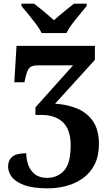

<svg xmlns="http://www.w3.org/2000/svg" viewBox="-20 -786 599 1046"><path d="M207 -606Q196 -629 176 -655.5Q156 -682 134.5 -708Q113 -734 97 -753V-766H166Q187 -750 219.5 -723Q252 -696 274 -676Q289 -690 309 -706.5Q329 -723 349 -739Q369 -755 383 -766H452V-753Q437 -734 415 -708Q393 -682 373 -655.5Q353 -629 342 -606ZM241 240Q157 240 109.5 221.5Q62 203 43 176Q24 149 24 122Q24 87 46.5 68Q69 49 123 49Q123 82 134 112.5Q145 143 170 163Q195 183 237 183Q293 183 329 143.5Q365 104 365 6Q365 -79 323 -119.5Q281 -160 203 -160H173V-201L378 -430H188Q153 -430 140.5 -416.5Q128 -403 120 -368L113 -338H58L70 -536H497V-460L280 -221Q348 -217 402 -194Q456 -171 487.5 -124Q519 -77 519 -2Q519 63 496 109Q473 155 433 184Q393 213 343.5 226.5Q294 240 241 240Z"/></svg>

Font: Noto Serif
Style: Bold
Weight: 700
Designer: Monotype Design Team
Foundry: Monotype Imaging Inc.
Version: Version 2.014